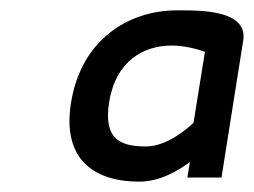

<svg xmlns="http://www.w3.org/2000/svg" viewBox="-20 -711 491 371"><path d="M117 -511C100 -402 163 -360 249 -360C289 -360 324 -381 347 -398L342 -368H408L450 -633C459 -691 369 -691 330 -691H322C228 -691 136 -634 117 -511ZM191 -514C204 -594 258 -623 312 -623C338 -623 365 -615 376 -611L354 -474C345 -465 304 -428 262 -428C214 -428 179 -441 191 -514Z"/></svg>

Font: Charger Sport
Style: SeBdExtObl
Weight: 600
Designer: Jasper
Foundry: Cannot Into Space Fonts
Version: Version 1.1